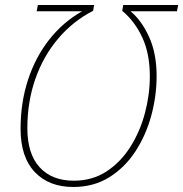

<svg xmlns="http://www.w3.org/2000/svg" viewBox="-20 -734 730 765"><path d="M272 11Q175 11 118.5 -48.5Q62 -108 62 -221Q62 -325 91.5 -415.5Q121 -506 176 -576Q231 -646 307 -689H126L131 -714H355L351 -691Q271 -650 212 -580.5Q153 -511 121 -420Q89 -329 89 -223Q89 -121 138 -67.5Q187 -14 274 -14Q348 -14 404.5 -51Q461 -88 499.5 -149Q538 -210 557.5 -283.5Q577 -357 577 -430Q577 -519 547.5 -583.5Q518 -648 467 -691L471 -714H690L685 -689H500Q544 -653 574 -587Q604 -521 604 -431Q604 -351 582.5 -272.5Q561 -194 519 -130Q477 -66 415 -27.5Q353 11 272 11Z"/></svg>

Font: Noto Sans SemiCondensed Thin
Style: Italic
Weight: 100
Width: 4
Italic angle: -12°
Designer: Monotype Design Team
Foundry: Monotype Imaging Inc.
Version: Version 2.013; ttfautohint (v1.8.4.7-5d5b)